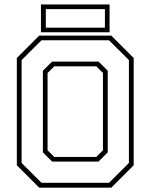

<svg xmlns="http://www.w3.org/2000/svg" viewBox="-20 -864 693 884"><path d="M160.5 0 57.5 -103V-597L160.5 -700H492.5L595.5 -597V-103L492.5 0ZM229.5 -141.5H423.5L454 -172V-528L423.5 -558.5H229.5L199 -528V-172ZM171 -22.5H482L573.5 -113.5V-587.5L482 -678.5H171L79.5 -587.5V-113.5ZM220 -120 177.5 -162.5V-538.5L220 -580.5H433.5L476 -538.5V-162.5L433.5 -120ZM168.5 -715.5V-843.5H484.5V-715.5ZM191 -736.5H463V-822H191Z"/></svg>

Font: Tourney ExtraLight
Style: Regular
Weight: 250
Designer: Tyler Finck
Foundry: Etcetera Type Co
Version: Version 1.015